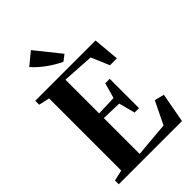

<svg xmlns="http://www.w3.org/2000/svg" viewBox="-284 -1098 1208 1208"><g transform="rotate(-45 320.0 -494.0)"><path d="M100.5 -50V-692L28.5 -708V-743H565L580.5 -568.5H519L467.5 -689.5L256.5 -702.5V-402.5L389 -407L418 -509.5H457.5V-248.5H418L389.5 -357L256.5 -361V-42L489.5 -62.5L563 -214L627.5 -197.5L591 0H28.5V-34ZM326.5 -791.5Q303.5 -802 278.8 -816.8Q254 -831.5 230.5 -848.8Q207 -866 186.8 -884.2Q166.5 -902.5 152 -920L234.5 -988L367.5 -822L328 -791.5Z"/></g></svg>

Font: Merriweather 96pt
Style: Bold
Weight: 700
Version: Version 2.100